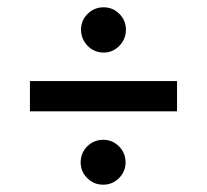

<svg xmlns="http://www.w3.org/2000/svg" viewBox="-20 -554 566 526"><path d="M201 -109Q201 -135 219 -153Q237 -171 263 -171Q288 -171 306 -153Q324 -135 324 -109Q324 -84 306 -66Q288 -48 263 -48Q237 -48 219 -66Q201 -84 201 -109ZM62 -249V-332H465V-249ZM202 -473Q202 -498 220 -516Q238 -534 264 -534Q289 -534 307 -516Q325 -498 325 -473Q325 -447 307 -428.5Q289 -410 264 -410Q238 -410 220 -428.5Q202 -447 202 -473Z"/></svg>

Font: Rising Sun Medium
Style: Regular
Weight: 500
Designer: Matt McInerney, Pablo Impallari, Rodrigo Fuenzalida (Raleway font), Stephen Hutchings (Greek), Cristiano Sobral (main ch
Foundry: The Rising Sun Project Authors
Version: Version 4.327; ttfautohint (v1.8.4.7-5d5b-dirty)